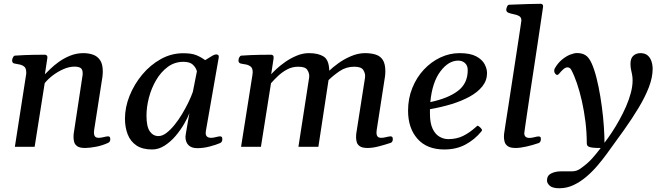

<svg xmlns="http://www.w3.org/2000/svg" viewBox="-20 -776 3506 1015"><path d="M521.5 -369.6 477.5 -87.4Q476.6 -79.1 476.6 -74.2Q476.6 -62 482.2 -54.7Q487.8 -47.4 502.4 -47.4Q512.2 -47.4 527.1 -51Q542 -54.7 549.8 -55.2Q555.2 -55.7 559.1 -52.7Q563 -49.8 563 -40Q563 -26.4 552.2 -21Q521.5 -6.8 488.8 -0.5Q456.1 5.9 430.2 6.3Q401.4 6.3 388.4 -2.9Q375.5 -12.2 372.1 -25.4Q368.7 -38.6 368.7 -49.8Q368.7 -58.1 369.1 -63.7Q369.6 -69.3 369.6 -69.3L416 -375Q417 -379.4 417 -382.8Q417 -386.2 417 -389.6Q417 -408.7 406.5 -416.3Q396 -423.8 373.5 -423.8Q345.7 -423.8 315.2 -410.4Q284.7 -397 258.5 -377Q232.4 -356.9 216.3 -336.4L163.1 0H58.6L117.7 -379.9Q118.7 -383.8 118.7 -387Q118.7 -390.1 118.7 -393.6Q118.7 -416.5 106.7 -425Q94.7 -433.6 79.3 -435.8Q64 -438 53.2 -440.9Q48.3 -443.4 45.9 -447.3Q43.5 -451.2 44.4 -460.4Q45.4 -466.3 49.3 -473.9Q53.2 -481.4 59.1 -481.9Q110.8 -485.4 153.6 -486.1Q196.3 -486.8 218.3 -486.8Q222.2 -486.8 227.1 -482.9Q231.9 -479 230 -467.3L217.3 -383.3Q227.5 -393.6 246.6 -412.1Q265.6 -430.7 292.2 -449.7Q318.8 -468.8 351.6 -481.9Q384.3 -495.1 420.9 -495.1Q447.3 -495.1 470.7 -487.3Q494.1 -479.5 508.8 -458.5Q523.4 -437.5 523.4 -397.9Q523.4 -391.1 522.9 -384.3Q522.5 -377.4 521.5 -369.6Z M784.2 14.2Q732.4 14.2 700.9 -7.3Q669.4 -28.8 655 -65.9Q640.6 -103 640.6 -148.4Q640.6 -209 665 -269.8Q689.5 -330.6 731.9 -381.6Q774.4 -432.6 830.1 -463.6Q885.7 -494.6 948.7 -494.6Q992.2 -494.6 1017.1 -484.6Q1042 -474.6 1064.5 -458Q1080.1 -466.8 1096.4 -477.5Q1112.8 -488.3 1124 -488.3Q1128.9 -488.3 1133.1 -485.1Q1137.2 -481.9 1136.7 -474.1L1068.4 -84Q1067.4 -76.2 1067.4 -71.8Q1067.4 -60.5 1074.5 -54Q1081.5 -47.4 1096.2 -47.4Q1106.4 -47.4 1121.6 -51.3Q1136.7 -55.2 1143.1 -55.2Q1147.9 -55.2 1151.6 -52.5Q1155.3 -49.8 1155.3 -40Q1155.3 -32.7 1152.3 -27.3Q1149.4 -22 1143.1 -19.5Q1122.1 -10.3 1088.6 -1.5Q1055.2 7.3 1022.5 7.3Q992.2 7.3 976.3 -8.8Q960.4 -24.9 960.4 -53.7Q960.4 -57.1 962.9 -71.8Q965.3 -86.4 968.8 -106.4Q972.2 -126.5 975.6 -146Q979 -165.5 981.4 -177.7Q972.2 -153.3 953.1 -120.6Q934.1 -87.9 908 -57.1Q881.8 -26.4 850.1 -6.1Q818.4 14.2 784.2 14.2ZM817.4 -56.6Q837.9 -56.6 859.6 -73Q881.3 -89.4 902.8 -116Q924.3 -142.6 943.1 -174.1Q961.9 -205.6 976.6 -236.1Q991.2 -266.6 999.5 -290.5L1021 -399.4Q1015.1 -419.9 999 -434.6Q982.9 -449.2 949.7 -449.2Q903.3 -449.2 866.9 -422.4Q830.6 -395.5 805.4 -352.5Q780.3 -309.6 767.3 -260Q754.4 -210.4 754.4 -164.6Q754.4 -106.4 772 -81.5Q789.6 -56.6 817.4 -56.6Z M2015.1 -370.6 1971.2 -87.4Q1970.2 -78.6 1970.2 -73.7Q1970.2 -62 1975.8 -54.7Q1981.4 -47.4 1996.1 -47.4Q2005.9 -47.4 2020.8 -51Q2035.6 -54.7 2043.5 -55.2Q2048.3 -55.7 2052.5 -52.7Q2056.6 -49.8 2056.6 -40Q2056.6 -34.7 2054.2 -29.1Q2051.8 -23.4 2045.9 -21Q2016.6 -11.2 1983.2 -2.4Q1949.7 6.3 1923.8 6.3Q1895 6.3 1882.1 -2.9Q1869.1 -12.2 1865.7 -25.4Q1862.3 -38.6 1862.3 -49.8Q1862.3 -58.1 1862.8 -63.7Q1863.3 -69.3 1863.3 -69.3L1909.7 -365.7Q1910.2 -369.6 1910.2 -375.5Q1910.2 -390.6 1899.7 -407Q1889.2 -423.3 1852.1 -423.3Q1810.1 -423.3 1776.1 -400.4Q1742.2 -377.4 1716.8 -352.5L1663.1 0H1557.6L1614.3 -366.2Q1614.7 -369.6 1614.7 -375.5Q1614.7 -390.6 1604.2 -407Q1593.8 -423.3 1556.6 -423.3Q1524.4 -423.3 1497.8 -408.9Q1471.2 -394.5 1449.7 -374.3Q1428.2 -354 1412.6 -335.9L1359.4 0H1254.4L1314.5 -379.9Q1315.9 -388.2 1315.9 -394Q1315.9 -416.5 1304 -425Q1292 -433.6 1276.4 -435.8Q1260.7 -438 1250 -440.9Q1240.7 -445.3 1240.7 -455.6Q1240.7 -456.5 1241 -457.8Q1241.2 -459 1241.2 -460.4Q1241.2 -466.3 1245.6 -473.9Q1250 -481.4 1255.9 -481.9Q1307.6 -485.4 1349.9 -486.1Q1392.1 -486.8 1414.6 -486.8Q1418.5 -486.8 1423.1 -482.9Q1427.7 -479 1426.3 -467.3L1413.6 -383.3Q1421.4 -392.6 1440.9 -410.9Q1460.4 -429.2 1488 -448.5Q1515.6 -467.8 1547.9 -481.4Q1580.1 -495.1 1613.3 -495.1Q1662.1 -495.1 1690.7 -477.3Q1719.2 -459.5 1720.7 -402.3Q1738.8 -419.9 1768.8 -441.7Q1798.8 -463.4 1835.9 -479.2Q1873 -495.1 1909.7 -495.1Q1941.4 -495.1 1965.8 -487.5Q1990.2 -480 2003.7 -459.2Q2017.1 -438.5 2017.1 -398.9Q2017.1 -392.6 2016.6 -385.3Q2016.1 -377.9 2015.1 -370.6Z M2554.7 -389.6Q2554.7 -350.6 2530 -319.6Q2505.4 -288.6 2462.6 -265.1Q2419.9 -241.7 2366 -225.3Q2312 -209 2252.9 -198.7Q2252.9 -193.4 2252.9 -187.5Q2252.9 -181.6 2252.9 -175.8Q2252.9 -126 2266.6 -96.4Q2280.3 -66.9 2302.7 -53.7Q2325.2 -40.5 2349.6 -40.5Q2393.6 -40.5 2428 -57.4Q2462.4 -74.2 2497.6 -106Q2500 -108.4 2502.4 -110.4Q2504.9 -112.3 2507.8 -110.4Q2512.7 -107.9 2518.1 -102.8Q2523.4 -97.7 2526.4 -92.8Q2527.3 -91.3 2527.8 -90.3Q2528.3 -89.4 2528.3 -88.9Q2528.3 -86.4 2526.6 -84.2Q2524.9 -82 2523.9 -80.1Q2488.8 -37.6 2440.4 -11.7Q2392.1 14.2 2329.1 14.2Q2236.8 14.2 2187 -42.2Q2137.2 -98.6 2137.2 -190.9Q2137.2 -255.4 2159.7 -311Q2182.1 -366.7 2220.7 -408Q2259.3 -449.2 2308.1 -472.2Q2356.9 -495.1 2409.2 -495.1Q2465.3 -495.1 2497.1 -478.3Q2528.8 -461.4 2541.7 -437Q2554.7 -412.6 2554.7 -389.6ZM2402.3 -455.6Q2350.6 -455.6 2307.6 -397.9Q2264.6 -340.3 2254.9 -236.3Q2350.1 -256.3 2401.9 -296.4Q2453.6 -336.4 2452.6 -407.2Q2452.1 -430.2 2437.7 -442.9Q2423.3 -455.6 2402.3 -455.6Z M2645.5 -72.8Q2647 -84.5 2652.8 -121.8Q2658.7 -159.2 2667 -212.6Q2675.3 -266.1 2684.6 -327.1Q2693.8 -388.2 2703.1 -447.5Q2712.4 -506.8 2719.7 -556.2Q2727.1 -605.5 2731.7 -635.7Q2736.3 -666 2736.3 -667.5Q2736.3 -684.6 2724.1 -691.2Q2711.9 -697.8 2696.3 -700.7Q2680.7 -703.6 2668.5 -708.3Q2656.2 -712.9 2656.2 -725.1Q2656.2 -729.5 2660.2 -740Q2664.1 -750.5 2671.9 -751Q2724.6 -753.4 2770.5 -754.6Q2816.4 -755.9 2838.9 -755.9Q2842.8 -755.9 2846.9 -752.9Q2851.1 -750 2851.1 -741.2Q2851.1 -740.7 2846.9 -712.4Q2842.8 -684.1 2835.7 -636.7Q2828.6 -589.4 2819.8 -530.3Q2811 -471.2 2801.3 -408.2Q2791.5 -345.2 2782.7 -286.1Q2773.9 -227.1 2766.8 -179.2Q2759.8 -131.3 2755.6 -102.5Q2751.5 -73.7 2751.5 -71.8Q2751.5 -61 2757.6 -54Q2763.7 -46.9 2780.3 -46.9Q2790.5 -46.9 2805.2 -50.8Q2819.8 -54.7 2827.1 -54.7Q2831.5 -54.7 2835.4 -52.7Q2839.4 -50.8 2839.4 -40Q2839.4 -34.2 2836.7 -28.1Q2834 -22 2827.1 -19.5Q2794.4 -8.3 2761.7 -1Q2729 6.3 2705.6 6.3Q2677.2 6.3 2664.1 -3.4Q2650.9 -13.2 2647.5 -26.9Q2644 -40.5 2644 -51.3Q2644 -59.1 2644.5 -65.2Q2645 -71.3 2645.5 -72.8Z M2937 219.2Q2900.9 219.2 2886.2 205.8Q2871.6 192.4 2871.6 178.2Q2871.6 151.9 2893.8 140.9Q2916 129.9 2943.8 129.9Q2982.4 129.9 3005.9 129.6Q3029.3 129.4 3049.3 114.7Q3068.4 101.1 3083 88.4Q3097.7 75.7 3109.4 62.7Q3121.1 49.8 3132.3 35.9Q3143.6 22 3155.8 6.3Q3129.4 6.3 3113.3 4.6Q3097.2 2.9 3089.6 -2.2Q3082 -7.3 3082 -19Q3082 -75.2 3075 -132.1Q3067.9 -189 3056.2 -241.2Q3044.4 -293.5 3029.8 -336.2Q3015.1 -378.9 3000 -406.7Q2996.6 -413.6 2991.2 -416.7Q2985.8 -419.9 2980 -419.9Q2969.2 -419.9 2957.5 -409.4Q2945.8 -398.9 2939 -390.1Q2931.2 -379.9 2925.8 -379.9Q2920.4 -379.9 2915 -386.7Q2909.7 -393.6 2909.7 -401.9Q2909.7 -408.2 2913.1 -415Q2929.2 -442.9 2950.7 -460.7Q2972.2 -478.5 2993.7 -487.1Q3015.1 -495.6 3030.8 -495.6Q3056.2 -495.6 3074.5 -484.6Q3092.8 -473.6 3107.4 -441.9Q3121.6 -410.6 3133.3 -364.5Q3145 -318.4 3153.8 -264.6Q3162.6 -210.9 3168 -157.7Q3173.3 -104.5 3174.8 -59.1Q3175.3 -48.8 3175.3 -38.6Q3175.3 -28.3 3175.3 -21Q3193.8 -44.9 3214.4 -75.9Q3234.9 -106.9 3254.4 -142.1Q3273.9 -177.2 3289.8 -213.6Q3305.7 -250 3314.9 -285.2Q3324.2 -320.3 3324.2 -350.6Q3324.2 -368.2 3321.5 -381.6Q3318.8 -395 3315.9 -408.4Q3313 -421.9 3313 -438.5Q3313 -468.3 3328.4 -481.7Q3343.8 -495.1 3365.7 -495.1Q3389.6 -495.1 3403.6 -483.2Q3417.5 -471.2 3423.8 -452.1Q3430.2 -433.1 3430.2 -412.1Q3430.2 -366.7 3410.2 -314.7Q3390.1 -262.7 3355.7 -205.6Q3321.3 -148.4 3277.1 -86.4Q3232.9 -24.4 3184.6 41.5Q3163.1 70.8 3136.5 101.8Q3109.9 132.8 3078.4 159.4Q3046.9 186 3011.5 202.6Q2976.1 219.2 2937 219.2Z"/></svg>

Font: Gelasio Medium
Style: Italic
Weight: 500
Italic angle: -8.5°
Designer: Eben Sorkin
Foundry: Eben Sorkin
Version: Version 1.008